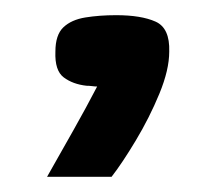

<svg xmlns="http://www.w3.org/2000/svg" viewBox="-20 -114 285 253"><path d="M42 119Q59 89 76.5 58Q94 27 108 0Q105 0 101.5 -0.5Q98 -1 94 -1Q76 -3 64 -12Q52 -21 53 -46Q53 -68 63.5 -78Q74 -88 92.5 -91Q111 -94 133 -94Q166 -94 185 -85.5Q204 -77 203 -46Q203 -22 190 9.5Q177 41 159 71Q141 101 127 119Z"/></svg>

Font: Genos Thin
Style: Bold Italic
Weight: 700
Italic angle: -8°
Version: Version 1.010